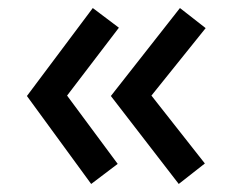

<svg xmlns="http://www.w3.org/2000/svg" viewBox="-20 -539 599 478"><path d="M147 -301 273 -131 207 -81 47 -300 211 -519 276 -470ZM357 -301 490 -132 425 -81 256 -300 428 -519 492 -469Z"/></svg>

Font: Yaldevi Medium
Style: Regular
Weight: 500
Designer: Sol Matas, Rajitha Manaperi, Kosala Senevirathne
Foundry: Mooniak
Version: Version 1.100